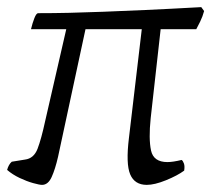

<svg xmlns="http://www.w3.org/2000/svg" viewBox="-22 -519 593 539"><path d="M96 0Q89 0 71 -5Q53 -10 33 -19.5Q13 -29 -2 -42Q2 -57 11 -65L48 -71Q73 -74 83.5 -101.5Q94 -129 105 -180L164 -437H65Q69 -454 74.5 -468Q80 -482 85 -482Q128 -482 172 -483Q216 -484 268 -486Q320 -488 387 -491Q454 -494 543 -499L551 -488Q547 -473 540 -458.5Q533 -444 529 -437H429L401 -187Q395 -129 402 -96.5Q409 -64 448 -64Q463 -64 488 -70Q492 -67 494.5 -59.5Q497 -52 495 -40Q476 -26 444 -13Q412 0 390 0Q356 0 343.5 -29.5Q331 -59 340 -132L376 -437H218L141 -79Q133 -44 123 -22Q113 0 96 0Z"/></svg>

Font: Texturina 72pt 72pt ExtraLight
Style: Italic
Weight: 200
Italic angle: -11°
Designer: Guillermo Torres Carreño
Foundry: Omnibus-Type
Version: Version 1.002; ttfautohint (v1.8.3)